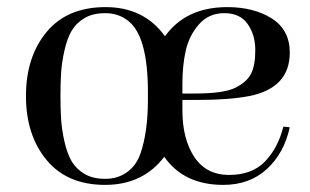

<svg xmlns="http://www.w3.org/2000/svg" viewBox="-20 -500 873 540"><path d="M619 -480Q694 -480 744.5 -448Q795 -416 795 -352Q795 -253 682 -230Q625 -219 540 -219H493V-190Q493 -109 526.5 -58.5Q560 -8 624.5 -8Q689 -8 725.5 -46Q762 -84 777 -144L795 -142Q779 -69 730.5 -24.5Q682 20 608 20Q497 20 442 -59Q382 20 275.5 20Q169 20 111 -50Q53 -120 53 -230Q53 -340 111 -410Q169 -480 277 -480Q385 -480 444 -398Q503 -480 619 -480ZM375 -68Q396 -129 396 -219V-241Q396 -403 337 -444Q311 -463 276 -463Q241 -463 217.5 -449Q194 -435 181.5 -413.5Q169 -392 161.5 -359Q154 -326 152 -297Q150 -268 150 -230Q150 -192 152 -163Q154 -134 161.5 -101Q169 -68 181.5 -46.5Q194 -25 217.5 -11Q241 3 276 3Q311 3 337 -15.5Q363 -34 375 -68ZM493 -237H528Q609 -237 641.5 -253Q674 -269 686 -292.5Q698 -316 698 -359Q698 -402 676.5 -432.5Q655 -463 611 -463Q567 -463 539.5 -431.5Q512 -400 502.5 -358Q493 -316 493 -265Z"/></svg>

Font: Elsie Swash Caps
Style: Regular
Weight: 400
Designer: Alejandro Inler
Foundry: Alejandro Inler
Version: 1.003